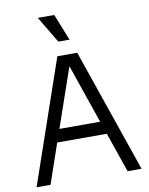

<svg xmlns="http://www.w3.org/2000/svg" viewBox="-99 -1001 833 1072"><g transform="rotate(-10 317.5 -465.0)"><path d="M20 0 261.2 -700.2H374L615.2 0H536.1L458 -226.1H176.8L99.1 0ZM280.8 -779.8 190.9 -930.2H284.2L344.2 -779.8ZM202.1 -298.8H433.1L317.9 -633.8Z"/></g></svg>

Font: Uncut Sans
Style: Regular
Weight: 400
Designer: Kasper Nordkvist
Foundry: UNCUT.wtf
Version: Version 1.304;Glyphs 3.2 (3246)